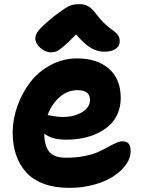

<svg xmlns="http://www.w3.org/2000/svg" viewBox="-20 -846 681 924"><path d="M226.1 -594.2Q197.3 -594.2 173.6 -616Q149.9 -637.7 149.9 -661.1Q149.9 -678.7 165 -698.5Q180.2 -718.3 236.8 -765.1Q286.1 -803.2 307.9 -814.7Q329.6 -826.2 362.8 -826.2Q388.2 -826.2 407.5 -814Q426.8 -801.8 445.8 -774.9Q461.9 -753.4 479.7 -736.1Q497.6 -718.8 510.3 -709.7Q522.9 -700.7 533.9 -691.7Q544.9 -682.6 550.5 -672.1Q556.2 -661.6 556.2 -647Q556.2 -624 536.1 -610.6Q516.1 -597.2 481 -597.2Q448.7 -597.2 417.7 -615.2Q386.7 -633.3 346.2 -680.2Q307.1 -640.1 284.4 -621.3Q261.7 -602.5 251.2 -598.4Q240.7 -594.2 226.1 -594.2ZM313 58.1Q243.7 58.1 190.9 38.6Q138.2 19 105.7 -17.1Q73.2 -53.2 57.1 -101.1Q41 -148.9 41 -208Q41 -271 63.2 -334.2Q85.4 -397.5 124.5 -449Q163.6 -500.5 223.1 -532.7Q282.7 -564.9 351.1 -564.9Q447.3 -564.9 504.2 -515.4Q561 -465.8 561 -374Q561 -334 546.9 -300.5Q532.7 -267.1 508.1 -244.1Q483.4 -221.2 450 -205.1Q416.5 -189 378.4 -181.4Q340.3 -173.8 298.8 -173.8Q229 -173.8 192.9 -203.1Q193.8 -143.1 217.5 -115Q241.2 -86.9 297.9 -86.9Q345.7 -86.9 386.2 -95Q426.8 -103 452.6 -114.7Q478.5 -126.5 499.3 -138.2Q520 -149.9 538.1 -158Q556.2 -166 570.8 -166Q608.9 -166 608.9 -118.2Q608.9 -86.4 587.2 -55.2Q565.4 -23.9 527.6 1.5Q489.7 26.9 433.3 42.5Q377 58.1 313 58.1ZM353 -412.1Q305.2 -412.1 266.8 -378.7Q228.5 -345.2 209 -292Q213.9 -291.5 226.6 -289.1Q239.3 -286.6 253.4 -284.9Q267.6 -283.2 283.2 -283.2Q338.4 -283.2 375.7 -306.6Q413.1 -330.1 413.1 -365.2Q413.1 -412.1 353 -412.1Z"/></svg>

Font: Shantell Sans Irregular
Style: Bold
Weight: 700
Designer: Stephen Nixon, Anya Danilova, Shantell Martin
Foundry: Arrow Type
Version: Version 1.006;[9816181b4]